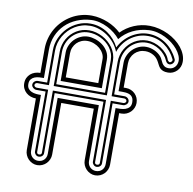

<svg xmlns="http://www.w3.org/2000/svg" viewBox="-80 -792 876 872"><g transform="rotate(10 358.5 -356.0)"><path d="M353.5 -297.1H206.1V-59.1Q206.1 -47.4 201.5 -36.7Q197 -26.1 189.2 -17.9Q181.4 -9.8 170.5 -4.9Q159.7 0 147 0Q135.3 0 124.8 -4.8Q114.3 -9.5 106.3 -17.6Q98.4 -25.6 93.8 -36.4Q89.1 -47.1 89.1 -59.1V-297.1Q76.2 -297.1 64.6 -301.3Q53 -305.4 44.2 -313.1Q35.4 -320.8 30.2 -331.7Q24.9 -342.5 24.9 -356Q24.9 -369.9 30 -380.9Q35.2 -391.8 43.8 -399.4Q52.5 -407 64.2 -411Q75.9 -415 89.1 -415V-525.9Q89.1 -551.5 95.7 -575.4Q102.3 -599.4 114.4 -620.1Q126.5 -640.9 143.4 -657.8Q160.4 -674.8 181 -687Q201.7 -699.2 225.5 -705.7Q249.3 -712.2 274.9 -711.9Q294.2 -711.7 313 -707.5Q331.8 -703.4 349.2 -696.3Q366.7 -689.2 382.2 -679.3Q397.7 -669.4 410.2 -657.5Q422.6 -670.2 437.5 -680.3Q452.4 -690.4 469.1 -697.5Q485.8 -704.6 504.2 -708.4Q522.5 -712.2 542 -711.9Q564.2 -711.7 585.9 -706.3Q607.7 -700.9 627.2 -691.5Q646.7 -682.1 663.3 -669.4Q679.9 -656.7 691.9 -641.7Q703.9 -626.7 710.6 -610Q717.3 -593.3 717 -575.9Q717 -564 712.5 -553.2Q708 -542.5 700.1 -534.4Q692.1 -526.4 681.6 -521.7Q671.1 -517.1 659.2 -517.1Q645 -517.1 636.5 -520.5Q627.9 -523.9 622.4 -529.4Q616.9 -534.9 613.4 -542Q609.9 -549.1 605.8 -556.5Q601.8 -564 596.2 -571Q590.6 -578.1 581.1 -584Q572 -589.4 562.4 -592.2Q552.7 -595 542 -595Q527.3 -595 514.8 -589.7Q502.2 -584.5 492.9 -575.1Q483.6 -565.7 478.4 -553.1Q473.1 -540.5 473.1 -525.9V-415H484.1Q496.6 -415 507.3 -410.4Q518.1 -405.8 526 -397.8Q533.9 -389.9 538.5 -379.2Q543 -368.4 543 -356Q543 -344 538.3 -333.3Q533.7 -322.5 525.6 -314.5Q517.6 -306.4 506.8 -301.8Q496.1 -297.1 484.1 -297.1H473.1V-59.1Q473.1 -47.4 468.6 -36.7Q464.1 -26.1 456.3 -17.9Q448.5 -9.8 437.6 -4.9Q426.8 0 414.1 0Q402.3 0 391.8 -4.8Q381.3 -9.5 373.4 -17.6Q365.5 -25.6 360.8 -36.4Q356.2 -47.1 356.2 -59.1V-297.1ZM206.1 -415H356.2V-525.9Q356.2 -539.1 349.6 -551.5Q343 -564 331.8 -573.6Q320.6 -583.3 305.8 -589.1Q291 -595 274.9 -595Q260.3 -595 247.7 -589.7Q235.1 -584.5 225.8 -575.1Q216.6 -565.7 211.3 -553.1Q206.1 -540.5 206.1 -525.9ZM108.9 -59.1Q108.9 -51.3 111.7 -44.2Q114.5 -37.1 119.6 -31.7Q124.8 -26.4 131.7 -23.2Q138.7 -20 147 -20Q155.5 -20 162.7 -22.8Q169.9 -25.6 175 -30.8Q180.2 -35.9 183.1 -43.1Q186 -50.3 186 -59.1V-316.9H376V-59.1Q376 -51.3 378.8 -44.2Q381.6 -37.1 386.7 -31.7Q391.8 -26.4 398.8 -23.2Q405.8 -20 414.1 -20Q422.6 -20 429.8 -22.8Q437 -25.6 442.1 -30.8Q447.3 -35.9 450.2 -43.1Q453.1 -50.3 453.1 -59.1V-316.9Q463.1 -316.9 475.3 -317.4Q487.5 -317.9 498.2 -321.4Q508.8 -325 516 -332.9Q523.2 -340.8 523.2 -356Q523.2 -366.7 520.1 -373.8Q517.1 -380.9 512 -385.1Q506.8 -389.4 499.9 -391.6Q492.9 -393.8 485.1 -394.5Q477.3 -395.3 469.1 -395.1Q460.9 -395 453.1 -395V-525.9Q453.1 -543.2 460.1 -559.3Q467 -575.4 479.1 -587.8Q491.2 -600.1 507.4 -607.5Q523.7 -615 542 -615Q551.5 -615 561.2 -612.8Q570.8 -610.6 580 -606.6Q589.1 -602.5 597 -596.8Q605 -591.1 611.1 -584Q616.7 -577.6 620.1 -569.5Q623.5 -561.3 627.9 -554.1Q632.3 -546.9 639.3 -542Q646.2 -537.1 659.2 -537.1Q667.5 -537.1 674.4 -540Q681.4 -543 686.5 -548.2Q691.7 -553.5 694.6 -560.5Q697.5 -567.6 698 -575.9Q698.5 -588.6 692.5 -602.5Q686.5 -616.5 675.7 -629.6Q664.8 -642.8 649.8 -654.5Q634.8 -666.3 617.2 -674.9Q599.6 -683.6 580.4 -688.2Q561.3 -692.9 542 -691.9Q500.7 -689.7 466.8 -672.9Q432.9 -656 410.2 -627.4Q399.4 -640.9 384.3 -653.1Q369.1 -665.3 351.4 -674.2Q333.7 -683.1 314.2 -688Q294.7 -692.9 274.9 -691.9Q239.7 -689.9 209.4 -677.1Q179 -664.3 156.6 -642.5Q134.3 -620.6 121.6 -590.9Q108.9 -561.3 108.9 -525.9V-395Q99.1 -395 87.8 -394.3Q76.4 -393.6 66.7 -389.8Q56.9 -386 50.4 -378.1Q43.9 -370.1 43.9 -356Q43.9 -342.8 49.9 -335Q55.9 -327.1 65.3 -323Q74.7 -318.8 86.2 -317.6Q97.7 -316.4 108.9 -316.9ZM274.9 -615Q290.3 -615 308 -609.3Q325.7 -603.5 340.8 -592.4Q356 -581.3 366 -564.6Q376 -547.9 376 -525.9V-395H186V-525.9Q186 -543.2 193 -559.3Q200 -575.4 212 -587.8Q224.1 -600.1 240.4 -607.5Q256.6 -615 274.9 -615ZM168.9 -59.1Q168.9 -54.2 166.9 -50.4Q164.8 -46.6 161.6 -44.1Q158.4 -41.5 154.5 -40.3Q150.6 -39.1 147 -39.1Q142.8 -39.1 139.2 -40.9Q135.5 -42.7 132.8 -45.7Q130.1 -48.6 128.5 -52.1Q127 -55.7 127 -59.1V-335.9H84Q80.3 -335.9 76.4 -337.5Q72.5 -339.1 69.3 -341.8Q66.2 -344.5 64.1 -348.1Q62 -351.8 62 -356Q62 -360.4 63.8 -364.3Q65.7 -368.2 68.8 -371Q72 -373.8 75.9 -375.4Q79.8 -377 84 -377H127V-525.9Q127 -556.6 139.2 -583.7Q151.4 -610.8 171.8 -631.2Q192.1 -651.6 218.9 -663.3Q245.6 -675 274.9 -675Q297.4 -675 317.6 -668.6Q337.9 -662.1 355 -650.5Q372.1 -638.9 385.6 -623.2Q399.2 -607.4 408.4 -588.9Q417.7 -607.9 431.8 -623.8Q445.8 -639.6 463.3 -651Q480.7 -662.4 500.7 -668.7Q520.8 -675 542 -675Q565.2 -675 586.1 -668.1Q606.9 -661.1 624.3 -648.9Q641.6 -636.7 655.3 -620.1Q668.9 -603.5 678 -584Q680.2 -580.6 680.2 -575.9Q680.2 -572.3 678.5 -568.5Q676.8 -564.7 673.8 -561.6Q670.9 -558.6 667.1 -556.8Q663.3 -554.9 659.2 -554.9Q652.3 -554.9 647.8 -559.3Q643.3 -563.7 641.1 -569.1Q635 -583.3 624.5 -595.2Q614 -607.2 600.8 -615.7Q587.6 -624.3 572.5 -629.2Q557.4 -634 542 -634Q519.5 -634 500.2 -625.5Q481 -616.9 466.7 -602.2Q452.4 -587.4 444.2 -567.7Q436 -548.1 436 -525.9V-377H484.1Q488.3 -377 492.2 -375.4Q496.1 -373.8 499.3 -371Q502.4 -368.2 504.3 -364.3Q506.1 -360.4 506.1 -356Q506.1 -351.8 504 -348.1Q502 -344.5 498.8 -341.8Q495.6 -339.1 491.7 -337.5Q487.8 -335.9 484.1 -335.9H436V-59.1Q436 -54.2 434 -50.4Q431.9 -46.6 428.7 -44.1Q425.5 -41.5 421.6 -40.3Q417.7 -39.1 414.1 -39.1Q409.9 -39.1 406.2 -40.9Q402.6 -42.7 399.9 -45.7Q397.2 -48.6 395.6 -52.1Q394 -55.7 394 -59.1V-335.9H168.9ZM168.9 -377H394V-525.9Q394 -543 388.8 -557.7Q383.5 -572.5 374.6 -584.5Q365.7 -596.4 353.9 -605.7Q342 -615 328.7 -621.3Q315.4 -627.7 301.6 -630.9Q287.8 -634 274.9 -634Q252.4 -634 233.2 -625.5Q213.9 -616.9 199.6 -602.2Q185.3 -587.4 177.1 -567.7Q168.9 -548.1 168.9 -525.9ZM484.1 -345.9Q487.8 -345.9 491.9 -348.8Q496.1 -351.6 496.1 -356Q496.1 -361.3 492.3 -364.1Q488.5 -366.9 484.1 -366.9H426V-525.9Q426 -542 430.1 -557Q434.1 -572 441.7 -585.1Q449.2 -598.1 459.7 -609Q470.2 -619.9 483 -627.7Q495.8 -635.5 510.7 -639.8Q525.6 -644 542 -644Q557.6 -644 574.6 -638.7Q591.6 -633.3 606.4 -623.8Q621.3 -614.3 632.8 -601Q644.3 -587.6 649.2 -572Q651.4 -569.8 653.7 -567.4Q656 -564.9 659.2 -564.9Q662.8 -564.9 666.5 -568.6Q670.2 -572.3 670.2 -575.9Q670.2 -576.7 670 -578Q669.9 -579.3 669.2 -580.1Q660.4 -598.6 647.5 -614.3Q634.5 -629.9 618.3 -641.2Q602.1 -652.6 582.8 -658.8Q563.5 -665 542 -665Q518.8 -665 498 -657.6Q477.3 -650.1 460.2 -637.1Q443.1 -624 430.4 -606.4Q417.7 -588.9 410.9 -568.6Q402.6 -590.3 387.9 -608.2Q373.3 -626 355 -638.5Q336.7 -651.1 316 -658.1Q295.4 -665 274.9 -665Q255.6 -665 237.9 -659.8Q220.2 -654.5 205 -645.3Q189.7 -636 177.1 -622.9Q164.6 -609.9 155.6 -594.5Q146.7 -579.1 141.8 -561.6Q137 -544.2 137 -525.9V-366.9H84Q79.3 -366.9 75.7 -364.1Q72 -361.3 72 -356Q72 -351.6 76.2 -348.8Q80.3 -345.9 84 -345.9H137V-59.1Q137 -53.7 140.1 -51.4Q143.3 -49.1 147 -49.1Q151.6 -49.1 155.3 -51.4Q158.9 -53.7 158.9 -59.1V-345.9H404.1V-59.1Q404.1 -53.7 407.2 -51.4Q410.4 -49.1 414.1 -49.1Q418.7 -49.1 422.4 -51.4Q426 -53.7 426 -59.1V-345.9ZM274.9 -644Q290.8 -644 306.4 -639.9Q322 -635.7 336.4 -628.2Q350.8 -620.6 363.2 -609.9Q375.5 -599.1 384.6 -586.1Q393.8 -573 398.9 -557.7Q404.1 -542.5 404.1 -525.9V-366.9H158.9V-525.9Q158.9 -542 163 -557Q167 -572 174.6 -585.1Q182.1 -598.1 192.6 -609Q203.1 -619.9 215.9 -627.7Q228.8 -635.5 243.7 -639.8Q258.5 -644 274.9 -644Z"/></g></svg>

Font: TafelwerkOT
Style: Regular
Weight: 400
Designer: Peter Wiegel
Foundry: Peter Wiegel, based on an original design named Oxford by Christine Lord, 1969
Version: Version 1.000